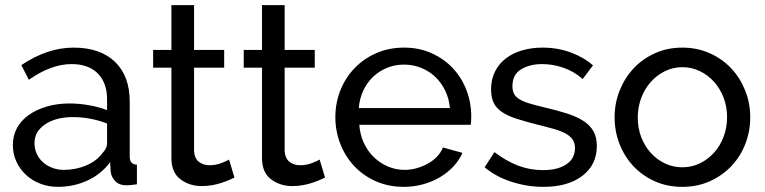

<svg xmlns="http://www.w3.org/2000/svg" viewBox="-20 -716 2971 746"><path d="M205 10Q168 10 136 -2.5Q104 -15 80.5 -37Q57 -59 43.5 -88.5Q30 -118 30 -153Q30 -189 46 -218.5Q62 -248 91.5 -269Q121 -290 161.5 -302Q202 -314 250 -314Q288 -314 327 -307Q366 -300 396 -288V-330Q396 -394 360 -430.5Q324 -467 258 -467Q179 -467 92 -406L63 -463Q164 -531 266 -531Q369 -531 426.5 -476Q484 -421 484 -321V-108Q484 -77 512 -76V0Q498 2 489 3Q480 4 470 4Q444 4 428.5 -11.5Q413 -27 410 -49L408 -86Q373 -39 319.5 -14.5Q266 10 205 10ZM228 -56Q275 -56 315.5 -73.5Q356 -91 377 -120Q396 -139 396 -159V-236Q332 -261 263 -261Q197 -261 155.5 -233Q114 -205 114 -160Q114 -138 122.5 -119Q131 -100 146.5 -86Q162 -72 183 -64Q204 -56 228 -56Z M891 -26Q883 -22 870 -16.5Q857 -11 840.5 -5.5Q824 0 804.5 3.5Q785 7 764 7Q716 7 681 -19.5Q646 -46 646 -102V-453H575V-522H646V-696H734V-522H851V-453H734V-129Q736 -100 753 -87Q770 -74 793 -74Q819 -74 840.5 -82.5Q862 -91 870 -96Z M1243 -26Q1235 -22 1222 -16.5Q1209 -11 1192.5 -5.5Q1176 0 1156.5 3.5Q1137 7 1116 7Q1068 7 1033 -19.5Q998 -46 998 -102V-453H927V-522H998V-696H1086V-522H1203V-453H1086V-129Q1088 -100 1105 -87Q1122 -74 1145 -74Q1171 -74 1192.5 -82.5Q1214 -91 1222 -96Z M1549 10Q1490 10 1441 -11.5Q1392 -33 1357 -70Q1322 -107 1302.5 -156.5Q1283 -206 1283 -261Q1283 -316 1302.5 -365Q1322 -414 1357.5 -451Q1393 -488 1442 -509.5Q1491 -531 1550 -531Q1609 -531 1657.5 -509Q1706 -487 1740 -450.5Q1774 -414 1792.5 -365.5Q1811 -317 1811 -265Q1811 -254 1810.5 -245Q1810 -236 1809 -231H1376Q1379 -192 1394 -160Q1409 -128 1433 -105Q1457 -82 1487.5 -69Q1518 -56 1552 -56Q1576 -56 1599 -62.5Q1622 -69 1642 -80Q1662 -91 1677.5 -107Q1693 -123 1701 -143L1777 -122Q1764 -93 1741.5 -69Q1719 -45 1689.5 -27.5Q1660 -10 1624 0Q1588 10 1549 10ZM1728 -296Q1725 -333 1709.5 -364.5Q1694 -396 1670.5 -418Q1647 -440 1616 -452.5Q1585 -465 1550 -465Q1515 -465 1484 -452.5Q1453 -440 1429.5 -417.5Q1406 -395 1391.5 -364Q1377 -333 1374 -296Z M2092 10Q2029 10 1968 -9.5Q1907 -29 1863 -66L1901 -125Q1947 -90 1993 -72.5Q2039 -55 2090 -55Q2147 -55 2180.5 -77.5Q2214 -100 2214 -141Q2214 -160 2205 -173.5Q2196 -187 2178 -197Q2160 -207 2132 -215Q2104 -223 2067 -232Q2020 -244 1986 -255Q1952 -266 1930 -281Q1908 -296 1898 -317Q1888 -338 1888 -369Q1888 -408 1903.5 -438.5Q1919 -469 1946 -489.5Q1973 -510 2009.5 -520.5Q2046 -531 2088 -531Q2147 -531 2198 -512Q2249 -493 2284 -462L2244 -409Q2211 -438 2170 -452.5Q2129 -467 2086 -467Q2038 -467 2004.5 -446.5Q1971 -426 1971 -381Q1971 -363 1977.5 -351Q1984 -339 1999 -330Q2014 -321 2037.5 -314Q2061 -307 2094 -299Q2146 -287 2184.5 -274.5Q2223 -262 2248.5 -245Q2274 -228 2286.5 -205Q2299 -182 2299 -149Q2299 -76 2243 -33Q2187 10 2092 10Z M2368 -260Q2368 -315 2387.5 -364Q2407 -413 2441.5 -450Q2476 -487 2524.5 -509Q2573 -531 2631 -531Q2689 -531 2738 -509Q2787 -487 2821.5 -450Q2856 -413 2875.5 -364Q2895 -315 2895 -260Q2895 -206 2876 -157Q2857 -108 2822 -71Q2787 -34 2738.5 -12Q2690 10 2631 10Q2572 10 2523.5 -12Q2475 -34 2440.5 -71Q2406 -108 2387 -157Q2368 -206 2368 -260ZM2805 -261Q2805 -301 2791.5 -336.5Q2778 -372 2754 -398.5Q2730 -425 2698.5 -440Q2667 -455 2631 -455Q2595 -455 2563.5 -439.5Q2532 -424 2508.5 -397.5Q2485 -371 2471.5 -335.5Q2458 -300 2458 -259Q2458 -218 2471.5 -183Q2485 -148 2508.5 -122Q2532 -96 2563.5 -81Q2595 -66 2631 -66Q2667 -66 2698.5 -81Q2730 -96 2754 -122.5Q2778 -149 2791.5 -184.5Q2805 -220 2805 -261Z"/></svg>

Font: Raleway Medium Alt1
Style: Regular
Weight: 500
Designer: Matt McInerney, Pablo Impallari, Rodrigo Fuenzalida
Foundry: Matt McInerney, Pablo Impallari, Rodrigo Fuenzalida
Version: Version 3.000g; ttfautohint (v1.5) -l 8 -r 28 -G 28 -x 14 -D